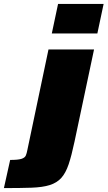

<svg xmlns="http://www.w3.org/2000/svg" viewBox="-138 -763 550 982"><path d="M127 -592 159 -743H392L360 -592ZM-118 199 -86 55Q-46 55 -28.5 49.5Q-11 44 -6 32.5Q-1 21 2 4L110 -510H343L243 -38Q228 33 213 77.5Q198 122 175.5 147Q153 172 116.5 183.5Q80 195 23 197Q-34 199 -118 199Z"/></svg>

Font: Saira SemiExpanded Black
Style: Italic
Weight: 900
Width: 6
Italic angle: -12°
Designer: Hector Gatti with collaboration of the Omnibus-Type team
Foundry: Omnibus-Type
Version: Version 1.101